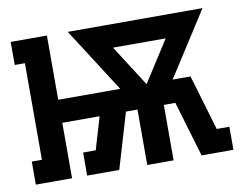

<svg xmlns="http://www.w3.org/2000/svg" viewBox="-63 -604 875 689"><g transform="rotate(-10 375.0 -260.0)"><path d="M15 0V-84H52V-436H15V-520H147V-286H373L223 -520H714L564 -286H629L689 -84H735V0H619L559 -202H517V0H421V-202H379L319 0H202V-84H248L283 -202H147V0ZM469 -286 565 -436H373Z"/></g></svg>

Font: Iosevka Etoile Medium
Style: Regular
Weight: 500
Designer: Belleve Invis
Foundry: Belleve Invis
Version: Version 22.1.2; ttfautohint (v1.8.4)